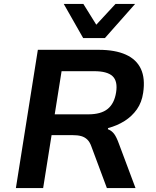

<svg xmlns="http://www.w3.org/2000/svg" viewBox="-20 -959 796 979"><path d="M61 0 173 -705H483Q567 -705 621.5 -680.5Q676 -656 698.5 -607.5Q721 -559 710 -486Q703 -437 678 -401.5Q653 -366 615 -342Q577 -318 531 -306L530 -300L535 -298Q551 -291 562.5 -275.5Q574 -260 586 -227L671 0H525L446 -212Q438 -235 425 -247.5Q412 -260 394 -265Q376 -270 349 -270H243L200 0ZM259 -376H430Q495 -376 529 -403.5Q563 -431 572 -488Q581 -545 554 -570.5Q527 -596 460 -596H294ZM404 -765 305 -939H405L471 -833L569 -939H669L515 -765Z"/></svg>

Font: Nunito Sans 6pt
Style: Bold Italic
Weight: 700
Italic angle: -9°
Version: Version 3.101;gftools[0.9.27]